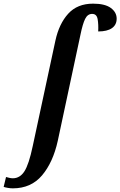

<svg xmlns="http://www.w3.org/2000/svg" viewBox="-142 -790 658 1050"><path d="M-72 240Q-84 240 -99 237.5Q-114 235 -122 232L-109 178Q-102 180 -91.5 182.5Q-81 185 -72 185Q-33 185 -8.5 147Q16 109 37 9L161 -568Q181 -660 231 -715Q281 -770 367 -770Q432 -770 464 -746.5Q496 -723 496 -688Q496 -654 470 -636Q444 -618 395 -618Q397 -656 392 -685Q387 -714 362 -714Q337 -714 323.5 -686.5Q310 -659 298 -600L174 -20Q148 98 88 169Q28 240 -72 240Z"/></svg>

Font: Noto Serif ExtraCondensed
Style: Bold Italic
Weight: 700
Width: 2
Italic angle: -12°
Designer: Monotype Design Team
Foundry: Monotype Imaging Inc.
Version: Version 2.013; ttfautohint (v1.8.4.7-5d5b)